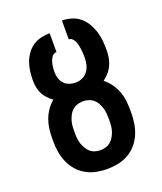

<svg xmlns="http://www.w3.org/2000/svg" viewBox="-138 -824 775 920"><g transform="rotate(-20 250.0 -363.5)"><path d="M250 8Q222 8 194.5 2.5Q167 -3 143 -16.5Q119 -30 100.5 -51Q82 -72 71 -97.5Q60 -123 55.5 -150Q51 -177 51 -205V-220Q51 -244 54 -268Q57 -292 65.5 -315Q74 -338 88 -358Q102 -378 120 -393Q106 -403 93.5 -416Q81 -429 73 -445Q65 -461 62 -478.5Q59 -496 59 -514Q59 -536 62 -559Q65 -582 72.5 -603Q80 -624 93.5 -643Q107 -662 125.5 -674.5Q144 -687 166.5 -692.5Q189 -698 212 -698V-602Q198 -602 189.5 -591Q181 -580 177 -567Q173 -554 171.5 -540.5Q170 -527 170 -514Q170 -498 175 -482.5Q180 -467 190.5 -455.5Q201 -444 216.5 -438.5Q232 -433 248 -433H250Q268 -433 284.5 -441Q301 -449 311.5 -463.5Q322 -478 326 -496Q330 -514 330 -532Q330 -542 329.5 -552.5Q329 -563 327.5 -573.5Q326 -584 324 -594Q322 -604 318 -613.5Q314 -623 306.5 -631Q299 -639 288 -639V-735Q312 -735 335.5 -728Q359 -721 377.5 -706Q396 -691 408.5 -670.5Q421 -650 428.5 -627Q436 -604 438.5 -580Q441 -556 441 -532Q441 -512 438 -492.5Q435 -473 427 -455Q419 -437 406 -422Q393 -407 377 -395Q396 -380 410.5 -360Q425 -340 434 -317Q443 -294 446 -269.5Q449 -245 449 -220V-205Q449 -177 444.5 -150Q440 -123 429 -97.5Q418 -72 399.5 -51Q381 -30 357 -16.5Q333 -3 305.5 2.5Q278 8 250 8ZM250 -88Q264 -88 277.5 -92Q291 -96 301.5 -105Q312 -114 319 -126Q326 -138 330.5 -151Q335 -164 336.5 -177.5Q338 -191 338 -205V-220Q338 -234 336.5 -247.5Q335 -261 330.5 -274.5Q326 -288 319 -300Q312 -312 301.5 -320.5Q291 -329 277.5 -333Q264 -337 250 -337Q236 -337 222.5 -333Q209 -329 198.5 -320.5Q188 -312 181 -300Q174 -288 169.5 -274.5Q165 -261 163.5 -247.5Q162 -234 162 -220V-205Q162 -191 163.5 -177.5Q165 -164 169.5 -151Q174 -138 181 -126Q188 -114 198.5 -105Q209 -96 222.5 -92Q236 -88 250 -88Z"/></g></svg>

Font: Iosevka Algr
Style: Bold
Weight: 700
Monospace: yes
Designer: Belleve Invis
Foundry: Belleve Invis
Version: Version 26.0.2; ttfautohint (v1.8.3)